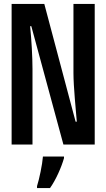

<svg xmlns="http://www.w3.org/2000/svg" viewBox="-20 -734 540 975"><path d="M39 0H145V-384C145 -444 140 -531 133 -601H139L302 0H461V-714H353V-363C353 -294 366 -167 370 -116H364L205 -714H39ZM168 211V221H234C264 179 292 115 305 69V61H198C195 102 179 177 168 211Z"/></svg>

Font: Noto Sans Mono ExtraCondensed SemiBold
Style: Regular
Weight: 600
Width: 2
Designer: Monotype Design Team
Foundry: Monotype Imaging Inc.
Version: Version 2.014